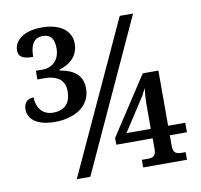

<svg xmlns="http://www.w3.org/2000/svg" viewBox="-80 -809 938 894"><g transform="rotate(-10 389.0 -362.0)"><path d="M160 -280C240 -280 328 -316 328 -410C328 -479 275 -503 221 -512V-516C274 -532 312 -566 312 -624C312 -686 259 -724 174 -724C87 -724 42 -685 42 -638C42 -605 68 -596 111 -596C111 -644 124 -684 171 -684C209 -684 225 -661 225 -616C225 -564 192 -530 144 -530H112V-489H143C212 -489 241 -459 241 -411C241 -349 207 -324 158 -324C104 -324 80 -366 80 -410C50 -410 33 -391 33 -362C33 -313 76 -280 160 -280ZM212 0H276L604 -714H541ZM526 0H733V-36H714C693 -36 674 -40 674 -74V-126H755V-171H674V-432H600L421 -158V-126H593V-74C593 -40 575 -36 554 -36H526ZM477 -171 581 -331C584 -336 592 -352 597 -363C594 -338 592 -312 592 -291V-171Z"/></g></svg>

Font: Noto Serif SemiCondensed Medium
Style: Regular
Weight: 500
Width: 4
Designer: Monotype Design Team
Foundry: Monotype Imaging Inc.
Version: Version 2.014